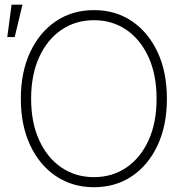

<svg xmlns="http://www.w3.org/2000/svg" viewBox="-20 -780 792 810"><path d="M376.5 9.8Q285.6 9.8 216.1 -36.9Q146.5 -83.5 107.2 -167.5Q67.9 -251.5 67.9 -363.3Q67.9 -475.6 107.2 -559.8Q146.5 -644 216.1 -690.7Q285.6 -737.3 376.5 -737.3Q467.3 -737.3 536.4 -690.7Q605.5 -644 644.8 -560.1Q684.1 -476.1 684.1 -363.3Q684.1 -251 644.8 -167Q605.5 -83 536.4 -36.6Q467.3 9.8 376.5 9.8ZM376.5 -32.7Q453.6 -32.7 513.2 -73.2Q572.8 -113.8 606.7 -188Q640.6 -262.2 640.6 -363.3Q640.6 -464.4 606.7 -538.8Q572.8 -613.3 513.2 -654.1Q453.6 -694.8 376.5 -694.8Q299.3 -694.8 239.5 -654.3Q179.7 -613.8 145.5 -539.3Q111.3 -464.8 111.3 -363.3Q111.3 -262.7 145.3 -188.5Q179.2 -114.3 239 -73.5Q298.8 -32.7 376.5 -32.7ZM10.7 -623.5 28.8 -760.3H74.7L42 -623.5Z"/></svg>

Font: Inter Extra Light
Style: Regular
Weight: 200
Designer: Rasmus Andersson
Foundry: rsms
Version: Version 4.000;git-3c8e0fc